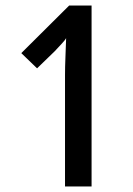

<svg xmlns="http://www.w3.org/2000/svg" viewBox="-20 -674 481 694"><path d="M311 0H215V-402Q215 -431 216.5 -467Q218 -503 219 -536Q216 -530 204 -517Q192 -504 178 -489L114 -427L57 -482L230 -654H311Z"/></svg>

Font: Noto Sans Telugu ExtraCondensed Medium
Style: Regular
Weight: 500
Width: 2
Designer: Jelle Bosma - Monotype Design Team
Foundry: Monotype Imaging Inc.
Version: Version 2.005; ttfautohint (v1.8.4.7-5d5b)